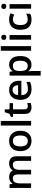

<svg xmlns="http://www.w3.org/2000/svg" viewBox="1866 -2666 1040 4811"><g transform="rotate(-90 2385.5 -260.0)"><path d="M692.9 -550.8Q783.2 -550.8 829.6 -503.7Q876 -456.5 876 -353.5V0H761.2V-333Q761.2 -457 664.6 -457Q596.2 -457 566.2 -413.3Q536.1 -369.6 536.1 -286.6V0H421.4V-333Q421.4 -457 324.7 -457Q253.4 -457 225.1 -408.9Q196.8 -360.8 196.8 -270V0H82V-540.5H171.4L187.5 -467.8H193.8Q218.3 -509.8 261 -530.3Q303.7 -550.8 353 -550.8Q413.6 -550.8 455.1 -529.5Q496.6 -508.3 517.1 -464.8H525.9Q551.3 -508.8 596.4 -529.8Q641.6 -550.8 692.9 -550.8Z M1514.6 -271.5Q1514.6 -137.2 1445.8 -63.7Q1377 9.8 1257.8 9.8Q1183.6 9.8 1126.5 -23.2Q1069.3 -56.2 1036.9 -118.9Q1004.4 -181.6 1004.4 -271.5Q1004.4 -405.3 1073 -478Q1141.6 -550.8 1261.2 -550.8Q1335.9 -550.8 1393.1 -517.8Q1450.2 -484.9 1482.4 -422.6Q1514.6 -360.4 1514.6 -271.5ZM1122.6 -271.5Q1122.6 -182.1 1155 -133.1Q1187.5 -84 1259.8 -84Q1331.1 -84 1363.8 -133.3Q1396.5 -182.6 1396.5 -271.5Q1396.5 -359.9 1364 -408.2Q1331.5 -456.5 1259.3 -456.5Q1187.5 -456.5 1155 -408.4Q1122.6 -360.4 1122.6 -271.5Z M1761.7 0H1646.5V-759.8H1761.7Z M2126.5 -83Q2148.9 -83 2170.9 -86.9Q2192.9 -90.8 2210.9 -97.2V-10.3Q2191.9 -2 2161.6 3.9Q2131.3 9.8 2098.6 9.8Q2052.7 9.8 2015.9 -5.6Q1979 -21 1957.8 -58.3Q1936.5 -95.7 1936.5 -162.6V-453.1H1862.8V-504.4L1941.9 -544.9L1979.5 -660.6H2051.8V-540.5H2206.5V-453.1H2051.8V-164.1Q2051.8 -123 2072 -103Q2092.3 -83 2126.5 -83Z M2536.1 -550.8Q2644 -550.8 2705.8 -485.1Q2767.6 -419.4 2767.6 -305.7V-244.1H2406.7Q2408.7 -165.5 2449 -123Q2489.3 -80.6 2562 -80.6Q2613.3 -80.6 2654.8 -90.3Q2696.3 -100.1 2740.2 -120.1V-26.9Q2699.2 -7.8 2657.5 1Q2615.7 9.8 2557.1 9.8Q2477.5 9.8 2417 -21.2Q2356.4 -52.2 2322.8 -113.5Q2289.1 -174.8 2289.1 -266.6Q2289.1 -402.8 2356.7 -476.8Q2424.3 -550.8 2536.1 -550.8ZM2536.1 -464.4Q2481.9 -464.4 2448.5 -429.2Q2415 -394 2409.2 -326.2H2655.3Q2654.3 -386.7 2625.5 -425.5Q2596.7 -464.4 2536.1 -464.4Z M3174.3 -550.8Q3270.5 -550.8 3328.9 -480.5Q3387.2 -410.2 3387.2 -271.5Q3387.2 -133.3 3327.6 -61.8Q3268.1 9.8 3171.4 9.8Q3109.9 9.8 3072 -13.2Q3034.2 -36.1 3012.2 -66.9H3005.4Q3007.8 -47.4 3010 -23.7Q3012.2 0 3012.2 19.5V239.7H2897V-540.5H2990.7L3006.8 -465.8H3012.2Q3034.2 -500.5 3072.8 -525.6Q3111.3 -550.8 3174.3 -550.8ZM3143.6 -457Q3072.3 -457 3042.7 -414.8Q3013.2 -372.6 3012.2 -287.6V-271.5Q3012.2 -180.7 3041 -132.6Q3069.8 -84.5 3145 -84.5Q3207.5 -84.5 3238.5 -135.3Q3269.5 -186 3269.5 -272.9Q3269.5 -360.4 3238.5 -408.7Q3207.5 -457 3143.6 -457Z M3634.8 0H3519.5V-759.8H3634.8Z M3856.4 -747.6Q3882.8 -747.6 3902.1 -733.4Q3921.4 -719.2 3921.4 -684.6Q3921.4 -650.4 3902.1 -636Q3882.8 -621.6 3856.4 -621.6Q3829.1 -621.6 3810.3 -636Q3791.5 -650.4 3791.5 -684.6Q3791.5 -719.2 3810.3 -733.4Q3829.1 -747.6 3856.4 -747.6ZM3913.1 -540.5V0H3798.3V-540.5Z M4294.9 9.8Q4179.7 9.8 4112.5 -57.6Q4045.4 -125 4045.4 -267.6Q4045.4 -365.7 4078.6 -428.5Q4111.8 -491.2 4170.4 -521Q4229 -550.8 4305.7 -550.8Q4353.5 -550.8 4392.8 -541Q4432.1 -531.2 4460 -518.1L4425.8 -426.3Q4395.5 -438 4364.5 -446.5Q4333.5 -455.1 4304.7 -455.1Q4163.6 -455.1 4163.6 -268.6Q4163.6 -178.7 4198.5 -132.3Q4233.4 -85.9 4301.3 -85.9Q4345.7 -85.9 4380.9 -96.4Q4416 -106.9 4447.3 -124.5V-24.9Q4416.5 -6.8 4381.3 1.5Q4346.2 9.8 4294.9 9.8Z M4631.8 -747.6Q4658.2 -747.6 4677.5 -733.4Q4696.8 -719.2 4696.8 -684.6Q4696.8 -650.4 4677.5 -636Q4658.2 -621.6 4631.8 -621.6Q4604.5 -621.6 4585.7 -636Q4566.9 -650.4 4566.9 -684.6Q4566.9 -719.2 4585.7 -733.4Q4604.5 -747.6 4631.8 -747.6ZM4688.5 -540.5V0H4573.7V-540.5Z"/></g></svg>

Font: Open Sans SemiBold
Style: Regular
Weight: 600
Designer: Monotype Design Team
Foundry: Monotype Imaging Inc.
Version: Version 3.003; ttfautohint (v1.8.4)